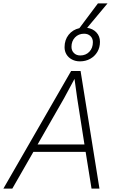

<svg xmlns="http://www.w3.org/2000/svg" viewBox="-38 -1119 708 1139"><path d="M440 -698 552 0H505L470 -218H160L35 0H-18L384 -698ZM463 -262 420 -536 404 -651 342 -536 185 -262ZM433 -952 543 -1099H600L479 -954Q513 -949 534 -926.5Q555 -904 555 -871Q555 -837 539.5 -811Q524 -785 497 -770Q470 -755 436 -755Q410 -755 389 -766Q368 -777 356.5 -796Q345 -815 345 -839Q345 -882 369 -912.5Q393 -943 433 -952ZM438 -790Q471 -790 492 -812Q513 -834 513 -869Q513 -891 498.5 -905Q484 -919 461 -919Q428 -919 407 -897Q386 -875 386 -841Q386 -819 400.5 -804.5Q415 -790 438 -790Z"/></svg>

Font: Azeret Mono Thin
Style: Italic
Weight: 100
Italic angle: -12°
Designer: Martin Vácha
Foundry: Displaay
Version: Version 1.000; Glyphs 3.0.3, build 3074